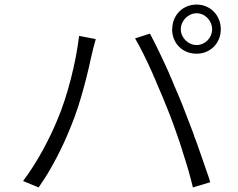

<svg xmlns="http://www.w3.org/2000/svg" viewBox="-20 -821 1040 840"><path d="M946 -693C946 -754 900 -801 840 -801C782 -801 739 -759 734 -704V-695L733 -693C733 -632 778 -586 840 -586C900 -586 946 -632 946 -693ZM771 -693C771 -730 803 -763 840 -763C878 -763 908 -730 908 -693C908 -656 878 -624 840 -624C803 -624 771 -656 771 -693ZM900 -24C899 -27 898 -29 897 -32L895 -40C879 -86 859 -145 838 -204L834 -214L830 -224L827 -235C826 -236 825 -238 825 -240L821 -250C806 -290 791 -329 778 -362C767 -388 756 -417 743 -445L739 -455C738 -456 738 -458 737 -460L733 -470C732 -471 731 -473 731 -475L726 -485C725 -486 725 -488 724 -490L720 -500C690 -567 659 -631 636 -674L571 -653C594 -614 621 -559 647 -501L651 -491C653 -486 655 -481 658 -476L662 -466L666 -456C683 -417 700 -377 714 -341C732 -297 749 -248 766 -199L769 -189C772 -180 775 -172 777 -164L780 -154C798 -100 813 -47 824 -1L900 -24ZM291 -270C335 -374 369 -524 382 -585C387 -606 393 -629 399 -650L326 -664C313 -551 275 -399 231 -297C197 -214 144 -113 81 -29L149 -1C167 -27 184 -53 200 -81L205 -90C211 -100 216 -110 222 -121L227 -130C251 -176 273 -224 291 -270ZM733 -694 734 -695V-698L733 -694Z"/></svg>

Font: Glow Sans SC Normal
Style: Regular
Weight: 400
Designer: Ryoko NISHIZUKA (kana, bopomofo & ideographs); Paul D. Hunt (Latin, Greek & Cyrillic); Sandoll Communications, Soo-young
Version: Version 0.93